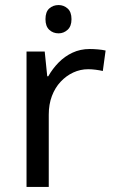

<svg xmlns="http://www.w3.org/2000/svg" viewBox="-20 -740 453 760"><path d="M212 -720Q232 -720 247.5 -706.5Q263 -693 263 -664Q263 -636 247.5 -622Q232 -608 212 -608Q190 -608 175 -622Q160 -636 160 -664Q160 -693 175 -706.5Q190 -720 212 -720ZM335 -546Q350 -546 367.5 -544.5Q385 -543 398 -540L387 -459Q374 -462 358.5 -464Q343 -466 329 -466Q298 -466 270 -453Q242 -440 220 -416.5Q198 -393 185.5 -360Q173 -327 173 -286V0H85V-536H157L167 -438H171Q188 -468 212 -492.5Q236 -517 267 -531.5Q298 -546 335 -546Z"/></svg>

Font: hindi115
Style: Book
Weight: 400
Designer: Jelle Bosma - Monotype Design Team
Foundry: Monotype Imaging Inc.
Version: Version 2.003